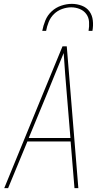

<svg xmlns="http://www.w3.org/2000/svg" viewBox="-20 -975 540 995"><path d="M2 0 203 -490 304 -735H326L386 0H366L346 -242H122L22 0ZM345 -260 326 -490Q321 -542 317.5 -594.5Q314 -647 310 -700Q288 -647 266.5 -594.5Q245 -542 224 -490L129 -260ZM199 -815Q204 -842 215 -869Q226 -896 247.5 -916Q269 -936 297 -945.5Q325 -955 352 -955Q379 -955 404 -945.5Q429 -936 443.5 -916Q458 -896 461 -869Q464 -842 459 -815H439Q443 -838 441.5 -861.5Q440 -885 427 -902.5Q414 -920 393 -928.5Q372 -937 349 -937Q326 -937 302 -928.5Q278 -920 260 -902.5Q242 -885 232.5 -861.5Q223 -838 219 -815Z"/></svg>

Font: Iosevka Thin
Style: Italic
Weight: 100
Italic angle: -9°
Monospace: yes
Designer: Belleve Invis
Foundry: Belleve Invis
Version: Version 32.5.0; ttfautohint (v1.8.4)